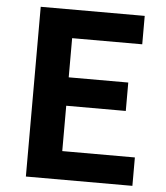

<svg xmlns="http://www.w3.org/2000/svg" viewBox="-53 -788 721 835"><g transform="rotate(5 307.5 -370.5)"><path d="M91 0V-741H545V-617H239V-446H499V-322H239V-124H556V0Z"/></g></svg>

Font: Swei Fan Sans CJK TC
Style: Bold
Weight: 700
Version: Version 2.130